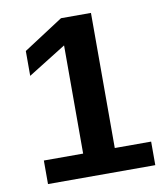

<svg xmlns="http://www.w3.org/2000/svg" viewBox="-79 -754 713 820"><g transform="rotate(-10 278.0 -344.0)"><path d="M528.3 -102.1V0H63V-102.1H233.4V-571.3L68.4 -468.3V-576.2L240.7 -688H370.6V-102.1Z"/></g></svg>

Font: Arimo
Style: Bold
Weight: 700
Designer: Steve Matteson
Foundry: Monotype Imaging Inc.
Version: Version 1.33